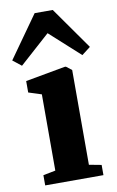

<svg xmlns="http://www.w3.org/2000/svg" viewBox="-116 -885 570 935"><g transform="rotate(-10 169.0 -417.5)"><path d="M29.5 0V-50.5L90.5 -62.5V-439.5L26.5 -460V-516.5L222 -552H229L256.5 -530.5V-62L317.5 -50.5V0ZM19.5 -593.5 -23 -627 124.5 -835H214L361 -626.5L318 -593.5L169.5 -728Z"/></g></svg>

Font: Merriweather 60pt Black
Style: Regular
Weight: 900
Version: Version 2.100